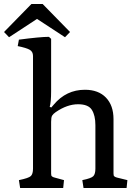

<svg xmlns="http://www.w3.org/2000/svg" viewBox="-60 -934 676 954"><path d="M40 0 34 -39Q83 -49 93.5 -59.5Q104 -70 104 -96V-656Q104 -677 88 -686.5Q72 -696 28 -705L34 -737Q141 -751 183 -751L194 -741V-481Q194 -426 187 -403L195 -400L207 -414Q269 -488 362 -488Q429 -488 466.5 -449Q504 -410 504 -342V-72Q504 -65 505 -62Q506 -59 510.5 -56Q515 -53 524 -51L573 -39L569 0H355L349 -39Q394 -48 404 -59Q414 -70 414 -96V-312Q414 -360 396.5 -388Q379 -416 328 -416Q274 -416 217 -377Q204 -368 199 -359.5Q194 -351 194 -329V-72Q194 -65 195 -62Q196 -59 200.5 -56Q205 -53 214 -51L258 -39L254 0ZM263 -749 124 -840 -15 -749 -40 -775 96 -914H152L288 -775Z"/></svg>

Font: Poly
Style: Regular
Weight: 400
Designer: Jos Nicols Silva Schwarzenberg
Foundry: Jose Nicolas Silva Schwarzenberg
Version: Version 1.001